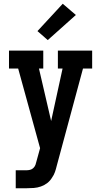

<svg xmlns="http://www.w3.org/2000/svg" viewBox="-20 -800 540 1025"><path d="M64 205V109H121Q131 109 141 106.5Q151 104 158.5 96.5Q166 89 169.5 79.5Q173 70 175 60L194 -9L77 -434H28V-530H211V-434H188L253 -154L314 -434H289V-530H472V-434H423L283 85Q279 102 273.5 118Q268 134 258 148Q248 165 232.5 177Q217 189 198.5 195.5Q180 202 160.5 203.5Q141 205 121 205ZM235 -586 180 -634 315 -780 385 -720Z"/></svg>

Font: Iosevka Slab
Style: Bold
Weight: 700
Monospace: yes
Designer: Belleve Invis
Foundry: Belleve Invis
Version: Version 11.1.1; ttfautohint (v1.8.3)